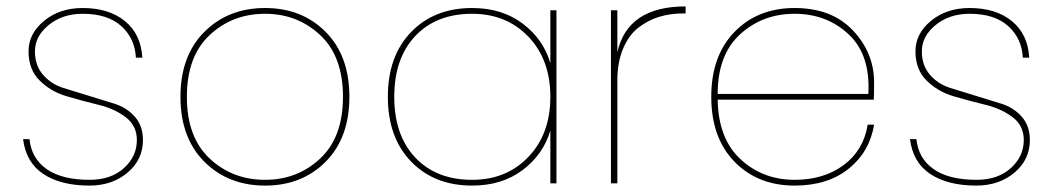

<svg xmlns="http://www.w3.org/2000/svg" viewBox="-20 -572 3290 599"><path d="M426 -135Q426 -74 378 -33.5Q330 7 259 7Q170 7 115.5 -29Q61 -65 52 -138H72Q78 -78 125.5 -44.5Q173 -11 260 -11Q326 -11 366.5 -47.5Q407 -84 407 -135Q407 -180 372 -206.5Q337 -233 287.5 -245Q238 -257 188.5 -271.5Q139 -286 104 -320.5Q69 -355 69 -412Q69 -467 117.5 -507Q166 -547 238 -547Q320 -547 370 -506Q420 -465 424 -392H404Q401 -452 358.5 -490.5Q316 -529 238 -529Q175 -529 132 -494Q89 -459 89 -412Q89 -368 114 -339Q139 -310 176.5 -298Q214 -286 257.5 -273Q301 -260 338.5 -248Q376 -236 401 -207.5Q426 -179 426 -135Z M996 -472.5Q1070 -398 1070 -270Q1070 -142 996 -67.5Q922 7 807 7Q692 7 617.5 -67.5Q543 -142 543 -270Q543 -398 617.5 -472.5Q692 -547 807 -547Q922 -547 996 -472.5ZM807 -11Q908 -11 979 -77.5Q1050 -144 1050 -270Q1050 -396 979 -462.5Q908 -529 807 -529Q705 -529 634 -462.5Q563 -396 563 -270Q563 -144 634 -77.5Q705 -11 807 -11Z M1453 -547Q1546 -547 1610.5 -498.5Q1675 -450 1697 -375V-540H1716V0H1697V-165Q1675 -90 1610.5 -41.5Q1546 7 1453 7Q1335 7 1262.5 -68Q1190 -143 1190 -270Q1190 -397 1262.5 -472Q1335 -547 1453 -547ZM1453 -529Q1341 -529 1275.5 -459.5Q1210 -390 1210 -270Q1210 -150 1275.5 -80.5Q1341 -11 1453 -11Q1560 -11 1628.5 -82.5Q1697 -154 1697 -270Q1697 -386 1628.5 -457.5Q1560 -529 1453 -529Z M1906 -321V0H1886V-540H1906V-409Q1938 -552 2119 -552V-530H2110Q2071 -530 2036.5 -519.5Q2002 -509 1972 -486Q1942 -463 1924 -420.5Q1906 -378 1906 -321Z M2219 -279H2689Q2696 -401 2627.5 -465Q2559 -529 2459 -529Q2359 -529 2289 -465Q2219 -401 2219 -279ZM2707 -183Q2693 -98 2627.5 -45.5Q2562 7 2459 7Q2344 7 2271.5 -67.5Q2199 -142 2199 -270Q2199 -398 2271.5 -472.5Q2344 -547 2459 -547Q2575 -547 2641 -477Q2707 -407 2707 -315Q2707 -279 2706 -261H2219Q2221 -139 2290.5 -75Q2360 -11 2459 -11Q2550 -11 2612 -57Q2674 -103 2687 -183Z M3193 -135Q3193 -74 3145 -33.5Q3097 7 3026 7Q2937 7 2882.5 -29Q2828 -65 2819 -138H2839Q2845 -78 2892.5 -44.5Q2940 -11 3027 -11Q3093 -11 3133.5 -47.5Q3174 -84 3174 -135Q3174 -180 3139 -206.5Q3104 -233 3054.5 -245Q3005 -257 2955.5 -271.5Q2906 -286 2871 -320.5Q2836 -355 2836 -412Q2836 -467 2884.5 -507Q2933 -547 3005 -547Q3087 -547 3137 -506Q3187 -465 3191 -392H3171Q3168 -452 3125.5 -490.5Q3083 -529 3005 -529Q2942 -529 2899 -494Q2856 -459 2856 -412Q2856 -368 2881 -339Q2906 -310 2943.5 -298Q2981 -286 3024.5 -273Q3068 -260 3105.5 -248Q3143 -236 3168 -207.5Q3193 -179 3193 -135Z"/></svg>

Font: Poppins Thin
Style: Regular
Weight: 250
Designer: Ninad Kale (Devanagari), Jonny Pinhorn (Latin)
Foundry: Indian Type Foundry
Version: Version 3.200;PS 1.000;hotconv 16.6.54;makeotf.lib2.5.65590